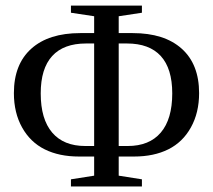

<svg xmlns="http://www.w3.org/2000/svg" viewBox="-20 -675 771 695"><path d="M409.7 -39.1 493.7 -25.9V0H236.8V-25.9L320.8 -39.1V-108.4H265.6Q194.3 -108.4 142.1 -134.3Q89.8 -160.2 60.1 -213.4Q30.3 -266.6 30.3 -337.9Q30.3 -442.4 93.3 -498.8Q156.2 -555.2 270.5 -555.2H320.8V-616.2L236.8 -628.9V-654.8H493.7V-628.9L409.7 -616.2V-555.2H460.4Q574.7 -555.2 637.7 -498.8Q700.7 -442.4 700.7 -337.9Q700.7 -267.1 671.1 -213.9Q641.6 -160.6 589.4 -134.5Q537.1 -108.4 465.3 -108.4H409.7ZM442.4 -146.5Q520.5 -146.5 562 -195.1Q603.5 -243.7 603.5 -336.9Q603.5 -426.8 562 -472.2Q520.5 -517.6 439.5 -517.6H409.7V-146.5ZM127.4 -336.9Q127.4 -243.7 168.9 -195.1Q210.4 -146.5 288.6 -146.5H320.8V-517.6H291.5Q210.4 -517.6 168.9 -472.2Q127.4 -426.8 127.4 -336.9Z"/></svg>

Font: Liberation Serif
Style: Regular
Weight: 400
Designer: Steve Matteson
Foundry: Ascender Corporation
Version: Version 2.1.5